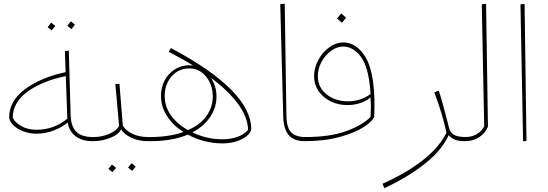

<svg xmlns="http://www.w3.org/2000/svg" viewBox="-20 -755 2929 1027"><path d="M496 -11 482 0H475Q419 0 384.5 -26Q350 -52 342 -100Q312 -74 267.5 -57Q223 -40 174 -40Q137 -40 103.5 -53Q70 -66 50 -86.5Q30 -107 29 -127Q29 -215 114 -278Q199 -341 331 -369L327 -481L348 -484L358 -137Q360 -78 388.5 -50Q417 -22 477 -22H484ZM176 -61Q268 -61 340 -120L332 -348Q206 -322 127.5 -265Q49 -208 48 -126Q59 -101 93 -81Q127 -61 176 -61ZM340 -617 359 -641 381 -623 362 -599ZM235 -610 254 -634 276 -616 256 -592Z M786 -11 771 0Q720 0 681 -19Q642 -38 628 -63Q613 -34 568 -17Q523 0 481 0L467 -10L483 -22Q525 -22 565 -39.5Q605 -57 617 -82L597 -306H619L637 -83Q650 -59 686 -40.5Q722 -22 772 -22ZM665 141 684 118 706 136 687 159ZM560 148 579 125 601 143 581 166Z M1324 -63Q1321 -45 1300 -27.5Q1279 -10 1245 1Q1211 12 1170 12Q1122 12 1074 0Q1026 -12 985 -35Q901 0 787 0H771L756 -11L773 -22H784Q885 -22 961 -49Q906 -84 873.5 -134Q841 -184 841 -242Q841 -287 860.5 -324.5Q880 -362 915 -384Q950 -406 993 -406Q1001 -406 1013 -404Q958 -439 883 -478L894 -498Q1324 -270 1324 -63ZM985 -59Q1051 -87 1084.5 -134.5Q1118 -182 1118 -238Q1118 -301 1082.5 -345Q1047 -389 993 -389Q935 -389 898 -346.5Q861 -304 861 -241Q861 -185 894.5 -138Q928 -91 985 -59ZM1307 -61Q1305 -129 1253 -199.5Q1201 -270 1108 -339Q1138 -295 1138 -238Q1138 -181 1105 -130.5Q1072 -80 1009 -47Q1085 -10 1170 -10Q1217 -10 1253 -24Q1289 -38 1307 -61Z M1479 -733 1503 -735 1512 -133Q1513 -74 1537 -48Q1561 -22 1614 -22L1626 -11L1611 0Q1552 0 1524.5 -32Q1497 -64 1495 -132Z M1983 -192Q1983 -153 1982 -132Q1974 -107 1926.5 -76Q1879 -45 1797.5 -22.5Q1716 0 1611 0L1596 -12L1613 -22Q1745 -22 1831.5 -53.5Q1918 -85 1962 -129Q1964 -169 1964 -185Q1964 -204 1962 -234Q1939 -214 1906.5 -203.5Q1874 -193 1838 -193Q1789 -193 1748.5 -213Q1708 -233 1684 -268Q1660 -303 1660 -347Q1660 -393 1683 -435Q1706 -477 1742 -502.5Q1778 -528 1816 -528Q1887 -528 1935 -449.5Q1983 -371 1983 -192ZM1962 -252Q1954 -389 1913 -447.5Q1872 -506 1815 -506Q1783 -506 1751.5 -483.5Q1720 -461 1700 -424.5Q1680 -388 1680 -348Q1680 -288 1726.5 -250.5Q1773 -213 1843 -213Q1874 -213 1905.5 -223Q1937 -233 1962 -252ZM1783 -656 1805 -683 1831 -660 1809 -633Z M2484 -11 2469 0Q2437 0 2417 -6.5Q2397 -13 2380 -32Q2313 119 2036 252L2026 228Q2292 108 2368 -45Q2358 -95 2340 -153.5Q2322 -212 2303 -261L2327 -270Q2338 -238 2352.5 -184Q2367 -130 2382 -71Q2389 -44 2410 -33Q2431 -22 2471 -22Z M2454 -11 2471 -22Q2502 -22 2528.5 -36.5Q2555 -51 2570 -79L2557 -732L2580 -734L2590 -78Q2578 -45 2545 -22.5Q2512 0 2469 0Z M2778 1 2764 -732 2786 -734 2796 -1Z"/></svg>

Font: FiraGO Thin
Style: Italic
Weight: 100
Italic angle: -8°
Designer: bBox Type GmbH
Foundry: bBox Type GmbH
Version: Version 1.001